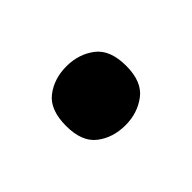

<svg xmlns="http://www.w3.org/2000/svg" viewBox="-44 -537 370 370"><g transform="rotate(-45 141.0 -352.5)"><path d="M59 -352Q59 -309 83 -290.5Q107 -272 141 -272Q174 -272 198.5 -290.5Q223 -309 223 -352Q223 -396 198.5 -414.5Q174 -433 141 -433Q107 -433 83 -414.5Q59 -396 59 -352Z"/></g></svg>

Font: Noto Sans UI
Style: Bold
Weight: 700
Designer: Monotype Design Team
Foundry: Monotype Imaging Inc.
Version: Version 1.901